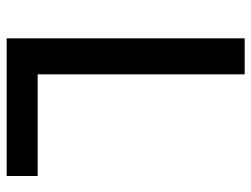

<svg xmlns="http://www.w3.org/2000/svg" viewBox="-109 -645 754 576"><g transform="rotate(90 268.0 -357.0)"><path d="M95 0V-714H203V-93H508V0Z"/></g></svg>

Font: Noto Sans Tamil Medium
Style: Regular
Weight: 500
Designer: Jelle Bosma - Monotype Design Team
Foundry: Monotype Imaging Inc.
Version: Version 2.004; ttfautohint (v1.8.4.7-5d5b)